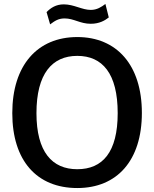

<svg xmlns="http://www.w3.org/2000/svg" viewBox="-20 -939 778 969"><path d="M370 10C571 10 696 -129 696 -369C696 -611 569 -752 370 -752C169 -752 42 -610 42 -368C42 -128 166 10 370 10ZM370 -85C243 -85 164 -172 164 -368C164 -567 243 -657 370 -657C497 -657 574 -568 574 -368C574 -171 498 -85 370 -85ZM512 -919C492 -904 470 -889 438 -889C394 -889 353 -917 302 -917C262 -917 236 -899 215 -878L233 -816C256 -833 274 -846 306 -846C353 -846 384 -819 438 -819C482 -819 510 -836 529 -851Z"/></svg>

Font: Cheyenne Sans Medium
Style: Regular
Weight: 500
Designer: The Public Sans project authors (U.S. Web Design System), Libre Franklin designed by Pablo Impallari and Rodrigo Fuenzal
Foundry: The Cheyenne Sans Project Authors
Version: Version 2.007